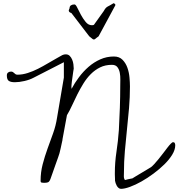

<svg xmlns="http://www.w3.org/2000/svg" viewBox="-20 -1197 1154 1217"><path d="M709 -51.8Q709 -54.7 709 -61.5Q709 -68.4 708.5 -75.7Q708 -83 708 -90.3Q708 -97.7 708 -100.6Q708 -168 718.3 -235.4Q728.5 -302.7 733.4 -372.1Q737.3 -442.4 739.7 -513.2Q742.2 -584 742.2 -655.3Q742.2 -669.9 742.7 -692.4Q743.2 -714.8 739.3 -735.8Q735.4 -756.8 724.1 -771.5Q712.9 -786.1 689.5 -786.1Q647.5 -786.1 614.7 -770Q582 -753.9 555.7 -727.5Q529.3 -701.2 508.3 -667Q487.3 -632.8 469.7 -597.7Q452.1 -562.5 436.5 -528.3Q420.9 -494.1 404.3 -466.8L376 -313.5V-309.6Q374 -301.8 371.1 -287.6Q368.2 -273.4 365.2 -259.8Q362.3 -246.1 359.4 -235.4Q356.4 -224.6 356.4 -223.6Q355.5 -219.7 348.1 -198.7Q340.8 -177.7 331.5 -152.3Q322.3 -127 313.5 -101.1Q304.7 -75.2 299.8 -62.5Q293 -44.9 284.2 -41.5Q275.4 -38.1 258.8 -38.1Q251 -38.1 244.1 -39.6Q237.3 -41 237.3 -50.8Q237.3 -105.5 250.5 -155.8Q263.7 -206.1 281.2 -254.4Q298.8 -302.7 316.4 -351.6Q334 -400.4 341.8 -452.1L384.8 -705.1V-802.7L194.3 -705.1Q168.9 -691.4 135.3 -683.6Q101.6 -675.8 74.2 -675.8Q48.8 -675.8 36.1 -684.1Q23.4 -692.4 23.4 -718.8Q23.4 -731.4 31.2 -737.3Q39.1 -743.2 49.8 -743.2Q57.6 -743.2 62 -740.2Q66.4 -737.3 70.3 -733.4Q74.2 -729.5 78.6 -726.6Q83 -723.6 90.8 -723.6Q123 -723.6 156.2 -734.4Q189.5 -745.1 221.2 -761.2Q252.9 -777.3 283.2 -795.4Q313.5 -813.5 341.8 -829.1Q355.5 -835.9 368.7 -844.2Q381.8 -852.5 397.5 -852.5Q412.1 -852.5 421.9 -842.8Q431.6 -833 437.5 -818.8Q443.4 -804.7 445.3 -789.6Q447.3 -774.4 447.3 -763.7V-761.7Q446.3 -757.8 444.3 -743.2Q442.4 -728.5 439.9 -711.9Q437.5 -695.3 435.5 -680.2Q433.6 -665 433.6 -662.1Q433.6 -661.1 433.1 -655.3Q432.6 -649.4 432.6 -647.5Q432.6 -645.5 433.1 -640.6Q433.6 -635.7 433.6 -633.8Q453.1 -670.9 480.5 -707.5Q507.8 -744.1 541.5 -773.4Q575.2 -802.7 615.7 -820.8Q656.2 -838.9 702.1 -838.9Q736.3 -838.9 756.8 -817.9Q777.3 -796.9 787.6 -767.6Q797.9 -738.3 800.8 -705.6Q803.7 -672.9 803.7 -648.4Q803.7 -580.1 797.9 -511.7Q792 -443.4 784.7 -375.5Q777.3 -307.6 771.5 -239.3Q765.6 -170.9 765.6 -103.5Q765.6 -95.7 765.1 -81.1Q764.6 -66.4 771.5 -56.6H773.4H776.4Q778.3 -57.6 784.7 -59.1Q791 -60.5 797.4 -62Q803.7 -63.5 810.1 -64.5Q816.4 -65.4 819.3 -66.4Q825.2 -70.3 842.3 -80.6Q859.4 -90.8 878.4 -102.1Q897.5 -113.3 914.1 -123.5Q930.7 -133.8 937.5 -137.7Q945.3 -143.6 958 -157.2Q970.7 -170.9 984.9 -188.5Q999 -206.1 1013.7 -225.1Q1028.3 -244.1 1040.5 -260.3Q1052.7 -276.4 1062.5 -286.1Q1072.3 -295.9 1076.2 -295.9Q1085 -295.9 1087.9 -289.6Q1090.8 -283.2 1090.8 -276.4Q1090.8 -248 1071.8 -216.8Q1052.7 -185.5 1022 -155.3Q991.2 -125 953.1 -96.7Q915 -68.4 877 -46.9Q838.9 -25.4 804.2 -12.7Q769.5 0 747.1 0Q738.3 0 731.4 -5.9Q724.6 -11.7 720.2 -19.5Q715.8 -27.3 712.9 -36.1Q710 -44.9 709 -51.8ZM562.5 -1037.1Q567.4 -1037.1 571.8 -1038.1Q576.2 -1039.1 579.1 -1044.9L637.7 -1127Q644.5 -1139.6 649.9 -1145.5Q655.3 -1151.4 662.1 -1155.3Q668.9 -1159.2 677.7 -1163.6Q686.5 -1168 700.2 -1176.8Q702.1 -1176.8 706.1 -1173.8Q710 -1170.9 710.9 -1168.9V-1166V-1163.1L605.5 -967.8Q605.5 -966.8 602.1 -964.4Q598.6 -961.9 594.2 -959Q589.8 -956.1 585.9 -952.1Q582 -948.2 579.1 -947.3H576.2H570.3Q568.4 -948.2 564.5 -951.7Q560.5 -955.1 556.6 -958Q552.7 -960.9 549.3 -963.9Q545.9 -966.8 544.9 -967.8L432.6 -1114.3Q421.9 -1117.2 418.5 -1122.6Q415 -1127.9 416 -1132.3Q417 -1136.7 418.9 -1140.1Q420.9 -1143.6 420.9 -1144.5Q420.9 -1157.2 429.7 -1163.1Q438.5 -1168.9 452.1 -1168.9Q460 -1168.9 469.7 -1148.4Q479.5 -1127.9 492.7 -1103.5Q505.9 -1079.1 522.9 -1058.1Q540 -1037.1 562.5 -1037.1Z"/></svg>

Font: Cedarville Cursive
Style: Regular
Weight: 400
Designer: Kimberly Geswein
Foundry: Kimberly Geswein
Version: Version 1.001 2010